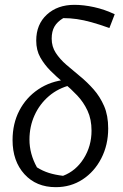

<svg xmlns="http://www.w3.org/2000/svg" viewBox="-20 -766 509 795"><path d="M211 9Q130 9 81 -45Q32 -99 32 -186Q32 -254 60 -308Q88 -362 138.5 -396Q189 -430 254 -436L274 -414Q221 -401 182.5 -368Q144 -335 123 -288.5Q102 -242 102 -188Q102 -129 133 -73Q157 -58 182.5 -50Q208 -42 241 -38Q294 -58 326.5 -109.5Q359 -161 359 -225Q359 -272 342.5 -307.5Q326 -343 300 -370.5Q274 -398 244.5 -422.5Q215 -447 189.5 -472.5Q164 -498 147 -528Q130 -558 130 -598Q130 -665 174 -705.5Q218 -746 288 -746Q326 -746 369.5 -736.5Q413 -727 455 -707L433 -650Q391 -665 358.5 -674Q326 -683 298 -687Q270 -691 242 -691Q217 -676 205.5 -656Q194 -636 194 -606Q194 -573 211 -547Q228 -521 254.5 -498Q281 -475 311 -450.5Q341 -426 367.5 -396Q394 -366 411 -327Q428 -288 428 -234Q428 -166 399.5 -110.5Q371 -55 322 -23Q273 9 211 9Z"/></svg>

Font: Piazzolla 24pt
Style: Italic
Weight: 400
Italic angle: -11.3°
Designer: Juan Pablo del Peral
Foundry: Huerta Tipografica
Version: Version 2.005